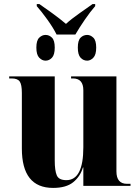

<svg xmlns="http://www.w3.org/2000/svg" viewBox="-20 -910 684 940"><path d="M240 10Q304 10 338.5 -18Q373 -46 386 -90H388V0H619V-10H602Q550 -10 550 -71V-536H328V-526H337Q388 -526 388 -468V-189Q388 -28 305 -28Q268 -28 258 -51.5Q248 -75 248 -124V-536H25V-526H37Q66 -526 76.5 -511Q87 -496 87 -455V-183Q87 10 240 10ZM257 -741H349Q368 -774 395.5 -814Q423 -854 446 -880V-890H433Q412 -875 370.5 -846Q329 -817 303 -793Q275 -817 235 -846Q195 -875 173 -890H160V-880Q183 -854 211.5 -814.5Q240 -775 257 -741ZM203 -613Q221 -613 234.5 -627.5Q248 -642 248 -677Q248 -712 234.5 -725.5Q221 -739 203 -739Q186 -739 172 -725.5Q158 -712 158 -677Q158 -642 172 -627.5Q186 -613 203 -613ZM407 -613Q423 -613 437 -627.5Q451 -642 451 -677Q451 -712 437 -725.5Q423 -739 407 -739Q388 -739 374.5 -725.5Q361 -712 361 -677Q361 -642 374.5 -627.5Q388 -613 407 -613Z"/></svg>

Font: Noto Serif Display SemiCondensed Extra
Style: Regular
Weight: 800
Width: 4
Designer: Monotype Design Team
Foundry: Monotype Imaging Inc.
Version: Version 1.900